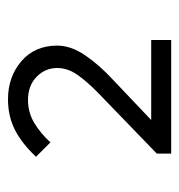

<svg xmlns="http://www.w3.org/2000/svg" viewBox="-4 -734 448 480"><g transform="rotate(-90 220.0 -494.0)"><path d="M76 -290V-326L225 -470Q256 -500 273 -524.5Q290 -549 290 -575Q290 -605 268 -626.5Q246 -648 210 -648Q179 -648 153 -632.5Q127 -617 104 -592L68 -628Q101 -663 135 -680.5Q169 -698 212 -698Q268 -698 307 -664.5Q346 -631 346 -575Q346 -541 322 -505.5Q298 -470 260 -435L160 -340H360V-290Z"/></g></svg>

Font: Radio Canada Light
Style: Regular
Weight: 300
Designer: Charles Daoud, Etienne Aubert Bonn, Alexandre Saumier Demers, Jacques Le Bailly
Foundry: Radio-Canada
Version: Version 2.104;gftools[0.9.28.dev5+ged2979d]